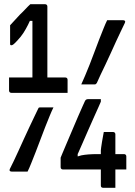

<svg xmlns="http://www.w3.org/2000/svg" viewBox="-20 -806 640 912"><path d="M23 -438H134V-707H122Q118 -697 113 -688Q103 -668 91.5 -650Q80 -632 62 -613Q49 -599 43.5 -595Q38 -591 34 -591Q31 -591 29.5 -592.5Q28 -594 28 -597V-686Q39 -698 52 -712Q65 -726 75 -737Q88 -749 100.5 -762.5Q113 -776 124 -786H194Q199 -786 202 -783Q205 -780 205 -775V-438H290Q295 -438 298 -435Q301 -432 301 -427V-365H34Q29 -365 26 -368Q23 -371 23 -376ZM528 86H470Q465 86 462 83.5Q459 81 459 75V-1H279Q274 -1 271 -4Q268 -7 268 -12V-57Q268 -58 276 -76.5Q284 -95 296.5 -125Q309 -155 323.5 -188.5Q338 -222 351 -253Q364 -284 373.5 -304Q383 -324 384 -327Q387 -332 390.5 -333.5Q394 -335 398 -335H459V-323Q458 -320 449 -300Q440 -280 427 -251Q414 -222 399.5 -189Q385 -156 372 -126Q359 -96 350 -76Q349 -75 349 -75V-63Q358 -66 366 -68Q381 -71 400 -72.5Q419 -74 444 -74H459V-92Q459 -94 460.5 -105.5Q462 -117 464.5 -132Q467 -147 469.5 -160Q472 -173 473 -179H517Q522 -179 525 -176Q528 -173 528 -168V-74H569Q574 -74 577 -71Q580 -68 580 -63V-1H528ZM366 -405Q374 -422 384 -446Q394 -470 405.5 -498.5Q417 -527 428 -557.5Q439 -588 450.5 -617Q462 -646 471.5 -670Q481 -694 489 -710H565Q571 -710 573.5 -706.5Q576 -703 573 -697Q565 -681 554.5 -658.5Q544 -636 531.5 -609.5Q519 -583 506.5 -554.5Q494 -526 481 -499.5Q468 -473 457.5 -450.5Q447 -428 440 -412Q437 -408 435 -406.5Q433 -405 429 -405ZM234 -296Q226 -280 216 -255.5Q206 -231 194.5 -202Q183 -173 172 -143Q161 -113 149.5 -84Q138 -55 128.5 -31Q119 -7 111 9H35Q29 9 26.5 5.5Q24 2 27 -4Q35 -19 45.5 -41.5Q56 -64 68.5 -91Q81 -118 93.5 -146Q106 -174 119 -201Q132 -228 142.5 -250.5Q153 -273 161 -289Q163 -294 165 -295Q167 -296 171 -296Z"/></svg>

Font: Code D OnePiece
Style: Regular
Weight: 400
Version: Version 1.085; ttfautohint (v1.8.4.7-5d5b);Nerd Fonts 3.0.2